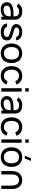

<svg xmlns="http://www.w3.org/2000/svg" viewBox="2104 -2932 842 5091"><g transform="rotate(90 2525.5 -387.0)"><path d="M76.5 -446 158.5 -411C184 -453.5 229 -472 282 -472C379 -472 420.5 -425.5 415.5 -324.5C315.5 -322 234 -321.5 172.5 -304.5C90.5 -280.5 40 -231 40 -146C40 -59 102.5 15 223.5 15C311.5 15 379.5 -5 423.5 -64.5V0H502.5V-334C502.5 -377 500 -416.5 485 -449.5C454 -520 380.5 -555 283 -555C180.5 -555 111.5 -514.5 76.5 -446ZM128.5 -146.5C128.5 -197 168 -221.5 212.5 -235.5C265 -250.5 337 -251.5 413.5 -251.5C413 -225.5 411.5 -193.5 407 -172.5C401.5 -105 333 -59.5 237 -59.5C160 -59.5 128.5 -102 128.5 -146.5Z M836.5 14.5C971 14.5 1052.5 -48.5 1052.5 -153C1052.5 -236.5 1006 -276.5 863.5 -313C736.5 -345 709 -362 709 -401.5C709 -447.5 757 -477.5 827 -475.5C900.5 -473.5 956 -447.5 959.5 -392H1050.5C1044.5 -497 950 -555 827 -555C702.5 -555 619.5 -492 619.5 -397C619.5 -319.5 665 -282.5 808 -244.5C940 -209 960.5 -196 960.5 -150.5C960.5 -97.5 915.5 -65 842 -65C764 -65 696.5 -99.5 693.5 -153.5H602.5C606.5 -44.5 707.5 14.5 836.5 14.5Z M1393 15C1553.5 15 1653.5 -101 1653.5 -270.5C1653.5 -437.5 1555 -555 1393 -555C1234.5 -555 1133 -440 1133 -270.5C1133 -103 1231.5 15 1393 15ZM1227.5 -270.5C1227.5 -388.5 1280 -470.5 1393 -470.5C1503.5 -470.5 1559 -392 1559 -270.5C1559 -151.5 1504.5 -69.5 1393 -69.5C1284 -69.5 1227.5 -148.5 1227.5 -270.5Z M1991 15C2102.5 15 2184 -39.5 2222 -140.5L2132 -164C2107.5 -102.5 2061 -69.5 1991 -69.5C1883.5 -69.5 1829 -149.5 1828 -270C1829 -387 1880 -470.5 1991 -470.5C2056.5 -470.5 2111 -434 2134 -371.5L2222 -398C2193.5 -495 2105.5 -555 1992 -555C1829.5 -555 1735 -438.5 1733.5 -270C1735 -104.5 1826.5 15 1991 15Z M2319.5 -635.5H2408.5V-727.5H2319.5ZM2319.5 0H2408.5V-540H2319.5Z M2565 -446 2647 -411C2672.5 -453.5 2717.5 -472 2770.5 -472C2867.5 -472 2909 -425.5 2904 -324.5C2804 -322 2722.5 -321.5 2661 -304.5C2579 -280.5 2528.5 -231 2528.5 -146C2528.5 -59 2591 15 2712 15C2800 15 2868 -5 2912 -64.5V0H2991V-334C2991 -377 2988.5 -416.5 2973.5 -449.5C2942.5 -520 2869 -555 2771.5 -555C2669 -555 2600 -514.5 2565 -446ZM2617 -146.5C2617 -197 2656.5 -221.5 2701 -235.5C2753.5 -250.5 2825.5 -251.5 2902 -251.5C2901.5 -225.5 2900 -193.5 2895.5 -172.5C2890 -105 2821.5 -59.5 2725.5 -59.5C2648.5 -59.5 2617 -102 2617 -146.5Z M3348.5 15C3460 15 3541.5 -39.5 3579.5 -140.5L3489.5 -164C3465 -102.5 3418.5 -69.5 3348.5 -69.5C3241 -69.5 3186.5 -149.5 3185.5 -270C3186.5 -387 3237.5 -470.5 3348.5 -470.5C3414 -470.5 3468.5 -434 3491.5 -371.5L3579.5 -398C3551 -495 3463 -555 3349.5 -555C3187 -555 3092.5 -438.5 3091 -270C3092.5 -104.5 3184 15 3348.5 15Z M3677 -635.5H3766V-727.5H3677ZM3677 0H3766V-540H3677Z M4146 15C4306.5 15 4406.5 -101 4406.5 -270.5C4406.5 -437.5 4308 -555 4146 -555C3987.5 -555 3886 -440 3886 -270.5C3886 -103 3984.5 15 4146 15ZM3980.5 -270.5C3980.5 -388.5 4033 -470.5 4146 -470.5C4256.5 -470.5 4312 -392 4312 -270.5C4312 -151.5 4257.5 -69.5 4146 -69.5C4037 -69.5 3980.5 -148.5 3980.5 -270.5ZM4110 -622.5H4182.5L4248 -787.5H4175.5Z M4901 -270.5V0H4991V-298.5C4991 -460 4892.5 -552 4762.5 -554C4638 -556.5 4516.5 -481 4516.5 -284.5L4516 0H4606L4606.5 -115.5L4606 -133.5V-284.5C4606 -409.5 4668.5 -469.5 4758 -469.5C4872 -469.5 4901 -372 4901 -270.5Z"/></g></svg>

Font: Eudonet Medium
Style: Regular
Weight: 500
Designer: Mikhail Sharanda
Foundry: Mikhail Sharanda
Version: Version 4.503;Glyphs 3.1.2 (3151)